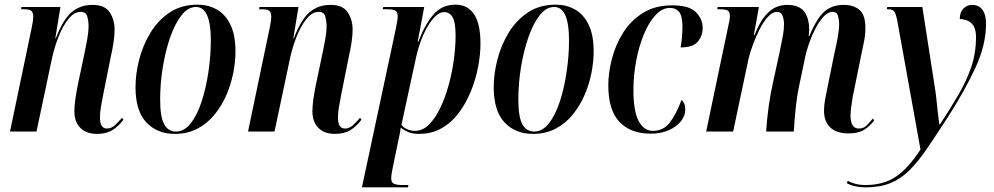

<svg xmlns="http://www.w3.org/2000/svg" viewBox="-20 -566 4275 826"><path d="M397 10Q351 10 325.5 -16Q300 -42 300 -87Q300 -110 304 -138Q308 -166 315 -202L345 -344Q349 -362 355 -395.5Q361 -429 361 -455Q361 -474 355.5 -494.5Q350 -515 327 -515Q299 -515 274.5 -484.5Q250 -454 231.5 -407Q213 -360 203 -312L137 0H23L116 -445Q119 -459 121 -472Q123 -485 123 -494Q123 -509 116.5 -517.5Q110 -526 85 -526H71L72 -536H240L218 -401H220Q251 -482 288 -513.5Q325 -545 378 -545Q431 -545 452 -513Q473 -481 473 -439Q473 -413 468 -381Q463 -349 456 -319L425 -164Q419 -135 414.5 -108.5Q410 -82 410 -60Q410 -13 440 -13Q459 -13 474.5 -27.5Q490 -42 505 -59L511 -51Q490 -23 464 -6.5Q438 10 397 10Z M732 10Q656 10 609.5 -39.5Q563 -89 563 -191Q563 -247 578.5 -308.5Q594 -370 626.5 -424Q659 -478 709.5 -512Q760 -546 830 -546Q875 -546 912 -525.5Q949 -505 971 -460.5Q993 -416 993 -344Q993 -301 983.5 -252.5Q974 -204 954 -157.5Q934 -111 903 -73Q872 -35 829.5 -12.5Q787 10 732 10ZM737 0Q773 0 801 -36Q829 -72 848 -131Q867 -190 877 -259Q887 -328 887 -393Q887 -536 823 -536Q789 -536 761 -500.5Q733 -465 712.5 -406.5Q692 -348 680.5 -278Q669 -208 669 -138Q669 -62 686.5 -31Q704 0 737 0Z M1421 10Q1375 10 1349.5 -16Q1324 -42 1324 -87Q1324 -110 1328 -138Q1332 -166 1339 -202L1369 -344Q1373 -362 1379 -395.5Q1385 -429 1385 -455Q1385 -474 1379.5 -494.5Q1374 -515 1351 -515Q1323 -515 1298.5 -484.5Q1274 -454 1255.5 -407Q1237 -360 1227 -312L1161 0H1047L1140 -445Q1143 -459 1145 -472Q1147 -485 1147 -494Q1147 -509 1140.5 -517.5Q1134 -526 1109 -526H1095L1096 -536H1264L1242 -401H1244Q1275 -482 1312 -513.5Q1349 -545 1402 -545Q1455 -545 1476 -513Q1497 -481 1497 -439Q1497 -413 1492 -381Q1487 -349 1480 -319L1449 -164Q1443 -135 1438.5 -108.5Q1434 -82 1434 -60Q1434 -13 1464 -13Q1483 -13 1498.5 -27.5Q1514 -42 1529 -59L1535 -51Q1514 -23 1488 -6.5Q1462 10 1421 10Z M1683 -443Q1686 -460 1688.5 -473Q1691 -486 1691 -494Q1691 -512 1682.5 -519Q1674 -526 1647 -526H1626L1629 -536H1805L1777 -387H1780Q1806 -457 1843 -501.5Q1880 -546 1940 -546Q1991 -546 2019 -505.5Q2047 -465 2047 -378Q2047 -332 2037 -279Q2027 -226 2006.5 -175Q1986 -124 1955 -82Q1924 -40 1881 -15Q1838 10 1783 10Q1756 10 1738.5 3Q1721 -4 1704 -17Q1702 -1 1699.5 11Q1697 23 1694 37L1668 163Q1665 178 1664 186.5Q1663 195 1663 201Q1663 219 1674.5 224.5Q1686 230 1714 230H1737L1735 240H1537ZM1765 -3Q1798 -3 1825 -29.5Q1852 -56 1873.5 -100.5Q1895 -145 1910 -199.5Q1925 -254 1932.5 -309.5Q1940 -365 1940 -412Q1940 -470 1927 -492Q1914 -514 1891 -514Q1872 -514 1853.5 -496.5Q1835 -479 1819 -451Q1803 -423 1790.5 -389.5Q1778 -356 1771 -324L1707 -29Q1715 -18 1730.5 -10.5Q1746 -3 1765 -3Z M2273 10Q2197 10 2150.5 -39.5Q2104 -89 2104 -191Q2104 -247 2119.5 -308.5Q2135 -370 2167.5 -424Q2200 -478 2250.5 -512Q2301 -546 2371 -546Q2416 -546 2453 -525.5Q2490 -505 2512 -460.5Q2534 -416 2534 -344Q2534 -301 2524.5 -252.5Q2515 -204 2495 -157.5Q2475 -111 2444 -73Q2413 -35 2370.5 -12.5Q2328 10 2273 10ZM2278 0Q2314 0 2342 -36Q2370 -72 2389 -131Q2408 -190 2418 -259Q2428 -328 2428 -393Q2428 -536 2364 -536Q2330 -536 2302 -500.5Q2274 -465 2253.5 -406.5Q2233 -348 2221.5 -278Q2210 -208 2210 -138Q2210 -62 2227.5 -31Q2245 0 2278 0Z M2779 9Q2693 9 2645 -41.5Q2597 -92 2597 -199Q2597 -253 2612.5 -313Q2628 -373 2660.5 -425Q2693 -477 2745.5 -510Q2798 -543 2872 -543Q2945 -543 2974 -513.5Q3003 -484 3003 -445Q3003 -413 2982.5 -387.5Q2962 -362 2908 -362Q2912 -383 2914 -406.5Q2916 -430 2916 -456Q2915 -499 2901 -515.5Q2887 -532 2862 -532Q2829 -532 2800.5 -501.5Q2772 -471 2750.5 -419.5Q2729 -368 2717 -305Q2705 -242 2705 -178Q2705 -88 2727.5 -45.5Q2750 -3 2789 -3Q2833 -3 2860.5 -37.5Q2888 -72 2912 -136Q2918 -132 2923 -122Q2928 -112 2928 -93Q2928 -68 2909.5 -44.5Q2891 -21 2857.5 -6Q2824 9 2779 9Z M3630 8Q3579 8 3552 -17.5Q3525 -43 3525 -90Q3525 -114 3530 -140Q3535 -166 3541 -195L3571 -343Q3577 -367 3583.5 -402.5Q3590 -438 3590 -464Q3590 -481 3585 -498Q3580 -515 3562 -515Q3542 -515 3523 -494.5Q3504 -474 3488 -443Q3472 -412 3460.5 -379Q3449 -346 3444 -321L3417 -192Q3408 -149 3403 -99.5Q3398 -50 3395 0H3276Q3279 -51 3287 -108.5Q3295 -166 3306 -213L3334 -342Q3343 -384 3348 -412Q3353 -440 3353 -463Q3353 -479 3347 -497Q3341 -515 3322 -515Q3303 -515 3283.5 -493.5Q3264 -472 3247.5 -439Q3231 -406 3218.5 -372Q3206 -338 3200 -312L3134 0H3018L3112 -449Q3115 -462 3117.5 -474.5Q3120 -487 3120 -497Q3120 -514 3111.5 -520Q3103 -526 3078 -526H3066L3067 -536H3245L3223 -415H3226Q3247 -468 3270 -496Q3293 -524 3317 -534.5Q3341 -545 3365 -545Q3418 -545 3439.5 -516.5Q3461 -488 3461 -440Q3461 -433 3460.5 -425.5Q3460 -418 3459 -411H3462Q3494 -488 3527 -516.5Q3560 -545 3610 -545Q3653 -545 3678 -523Q3703 -501 3703 -446Q3703 -413 3696 -382Q3689 -351 3684 -324L3648 -147Q3644 -123 3641.5 -102Q3639 -81 3639 -69Q3639 -13 3675 -13Q3695 -13 3708 -26Q3721 -39 3735 -56L3741 -48Q3721 -22 3696.5 -7Q3672 8 3630 8Z M3705 240Q3656 240 3623 222L3627 212Q3640 219 3659 224.5Q3678 230 3704 230Q3780 230 3833.5 194.5Q3887 159 3940 77L3840 -478Q3834 -507 3827 -516.5Q3820 -526 3803 -526H3795L3797 -536H3948L4001 -195Q4005 -171 4008.5 -139.5Q4012 -108 4015 -79Q4018 -50 4021 -31H4024Q4070 -101 4105 -161.5Q4140 -222 4159.5 -281Q4179 -340 4179 -405Q4179 -438 4168 -455Q4157 -472 4140.5 -478Q4124 -484 4109 -484Q4109 -513 4124.5 -529Q4140 -545 4162 -545Q4191 -545 4206.5 -524Q4222 -503 4222 -464Q4222 -374 4177.5 -277Q4133 -180 4059 -64Q4009 13 3970 70.5Q3931 128 3893.5 165.5Q3856 203 3811 221.5Q3766 240 3705 240Z"/></svg>

Font: Noto Serif Display ExtraCondensed SemiBold
Style: Italic
Weight: 600
Width: 2
Italic angle: -12°
Designer: Monotype Design Team
Foundry: Monotype Imaging Inc.
Version: Version 2.009